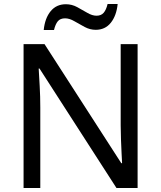

<svg xmlns="http://www.w3.org/2000/svg" viewBox="-20 -933 800 953"><path d="M663 0H558L176 -593H172Q174 -558 177 -506Q180 -454 180 -399V0H97V-714H201L582 -123H586Q585 -139 583.5 -171Q582 -203 580.5 -241Q579 -279 579 -311V-714H663ZM197 -784Q203 -843 231.5 -877.5Q260 -912 307 -912Q337 -912 363.5 -897.5Q390 -883 414 -869Q438 -855 459 -855Q482 -855 494.5 -869.5Q507 -884 514 -913H564Q558 -855 530 -820Q502 -785 455 -785Q427 -785 400.5 -799Q374 -813 349.5 -827.5Q325 -842 303 -842Q279 -842 267 -827.5Q255 -813 248 -784Z"/></svg>

Font: Noto Sans Sora Sompeng
Style: Regular
Weight: 400
Designer: Monotype Design Team. David Williams.
Foundry: Monotype Imaging Inc.
Version: Version 2.101